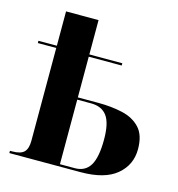

<svg xmlns="http://www.w3.org/2000/svg" viewBox="-98 -730 758 816"><g transform="rotate(15 280.5 -322.0)"><path d="M16 0V-10H26Q63 -10 78 -25Q93 -40 93 -75V-483H12V-493H93V-644H236V-493H381V-483H236V-304H327Q384 -304 432.5 -293Q481 -282 510.5 -250.5Q540 -219 540 -157Q540 -88 487.5 -44Q435 0 329 0ZM301 -10Q347 -10 368.5 -45.5Q390 -81 390 -160Q390 -232 367 -263Q344 -294 297 -294H236V-10Z"/></g></svg>

Font: Noto Serif Display SemiCondensed
Style: Bold
Weight: 700
Width: 4
Designer: Monotype Design Team
Foundry: Monotype Imaging Inc.
Version: Version 2.009